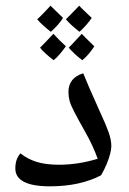

<svg xmlns="http://www.w3.org/2000/svg" viewBox="-20 -656 454 676"><path d="M156 0Q34 0 34 -63Q34 -80 38.5 -93Q43 -106 52 -116Q77 -96 109 -86Q141 -76 188 -76Q255 -76 324 -97Q316 -119 305.5 -142Q295 -165 282 -188Q255 -236 242 -261Q229 -286 225 -301Q221 -316 221 -332Q221 -357 234 -373.5Q247 -390 273 -398Q282 -376 293.5 -349Q305 -322 317 -296Q329 -270 337 -251Q352 -219 362 -191.5Q372 -164 372 -141Q372 -131 368 -115Q364 -99 356 -79.5Q348 -60 336 -39Q300 -20 255 -10Q210 0 156 0ZM260 -544Q230 -567 212 -588Q215 -591 227 -603Q239 -615 259 -636Q264 -630 275.5 -619Q287 -608 303 -593Q287 -569 260 -544ZM169 -444Q153 -456 141 -467Q129 -478 121 -488Q129 -496 141 -508.5Q153 -521 168 -537Q178 -526 189 -515Q200 -504 212 -493Q201 -478 190.5 -465.5Q180 -453 169 -444ZM159 -544Q129 -567 111 -588Q121 -597 132.5 -609Q144 -621 158 -636Q164 -630 175 -619Q186 -608 202 -593Q187 -569 159 -544ZM270 -444Q243 -464 222 -488Q230 -496 241.5 -508.5Q253 -521 268 -537Q279 -525 290 -514.5Q301 -504 312 -493Q304 -480 293.5 -467.5Q283 -455 270 -444Z"/></svg>

Font: Noto Naskh Arabic
Style: Regular
Weight: 400
Designer: Monotype Design Team, David Williams, Mohamad Dakak and Nizar Qandah
Foundry: Monotype Imaging Inc.
Version: Version 2.013